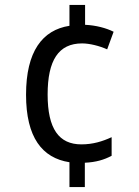

<svg xmlns="http://www.w3.org/2000/svg" viewBox="-20 -744 560 774"><path d="M323 -644V-724H260V-640C151 -623 85 -537 85 -362C85 -190 150 -107 260 -90V10H322V-88C367 -90 400 -100 430 -116V-191C393 -174 355 -162 308 -162C218 -162 172 -224 172 -363C172 -501 216 -569 311 -569C341 -569 381 -559 412 -545L438 -616C408 -631 367 -642 323 -644Z"/></svg>

Font: Noto Sans Arabic SemCond
Style: Regular
Weight: 400
Width: 4
Designer: Monotype Design Team, Nadine Chahine, Nizar Qandah and Khaled Hosny
Foundry: Monotype Imaging Inc.
Version: Version 2.012